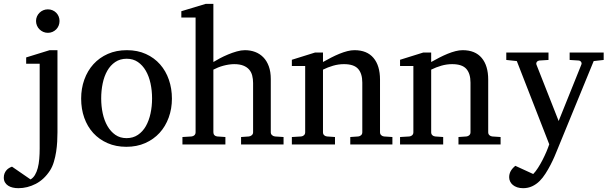

<svg xmlns="http://www.w3.org/2000/svg" viewBox="-99 -757 3193 1006"><path d="M202.1 -64Q202.1 -41.5 200.7 -14.9Q199.2 11.7 195.1 38.6Q190.9 65.4 183.3 90.8Q175.8 116.2 163.1 136.2Q132.3 183.6 88.4 206.3Q44.4 229 -2.9 229Q-18.6 229 -32.2 225.8Q-45.9 222.7 -56.4 215.8Q-66.9 209 -73 198.5Q-79.1 188 -79.1 173.8Q-79.1 161.1 -75.2 151.6Q-71.3 142.1 -65.2 135Q-59.1 127.9 -51.3 123.3Q-43.5 118.7 -36.1 116.2L61 183.1Q74.7 175.3 84 159.9Q93.3 144.5 98.9 123.3Q104.5 102.1 106.7 75.9Q108.9 49.8 108.9 21V-422.9H38.1V-456.1L161.1 -494.1H202.1ZM212.9 -647Q212.9 -634.3 208.3 -622.8Q203.6 -611.3 195.3 -603Q187 -594.7 175.8 -589.8Q164.6 -585 151.9 -585Q139.2 -585 127.9 -589.8Q116.7 -594.7 108.2 -603Q99.6 -611.3 94.7 -622.8Q89.8 -634.3 89.8 -647Q89.8 -659.7 94.7 -670.9Q99.6 -682.1 108.2 -690.4Q116.7 -698.7 127.9 -703.4Q139.2 -708 151.9 -708Q164.6 -708 175.8 -703.4Q187 -698.7 195.3 -690.4Q203.6 -682.1 208.3 -670.9Q212.9 -659.7 212.9 -647Z M697.8 -241.2Q697.8 -282.2 689.7 -319.8Q681.6 -357.4 665 -386.2Q648.4 -415 623.5 -432.1Q598.6 -449.2 564.9 -449.2Q530.3 -449.2 504.9 -432.1Q479.5 -415 463.1 -386.2Q446.8 -357.4 439 -319.8Q431.2 -282.2 431.2 -241.2Q431.2 -200.7 439.2 -163.1Q447.3 -125.5 463.9 -96.7Q480.5 -67.9 505.4 -50.5Q530.3 -33.2 564 -33.2Q598.1 -33.2 623.5 -50.3Q648.9 -67.4 665.3 -96.2Q681.6 -125 689.7 -162.6Q697.8 -200.2 697.8 -241.2ZM801.8 -240.2Q801.8 -187 784.9 -140.9Q768.1 -94.7 737.1 -60.8Q706.1 -26.9 661.9 -7.3Q617.7 12.2 563 12.2Q508.3 12.2 464.4 -7.1Q420.4 -26.4 389.6 -60.1Q358.9 -93.8 342.5 -139.9Q326.2 -186 326.2 -240.2Q326.2 -293.5 342.8 -339.8Q359.4 -386.2 390.6 -420.7Q421.9 -455.1 466.1 -474.6Q510.3 -494.1 565.9 -494.1Q621.6 -494.1 665.5 -474.1Q709.5 -454.1 739.7 -419.7Q770 -385.3 785.9 -339.1Q801.8 -293 801.8 -240.2Z M1164.1 0V-39.1L1205.1 -42Q1213.9 -43 1220.5 -48.8Q1227.1 -54.7 1227.1 -64V-321.8Q1227.1 -343.3 1222.4 -361.3Q1217.8 -379.4 1206.3 -392.6Q1194.8 -405.8 1175.8 -413.3Q1156.7 -420.9 1127.9 -420.9Q1114.7 -420.9 1100.1 -418.7Q1085.4 -416.5 1071 -412.6Q1056.6 -408.7 1043.2 -403.3Q1029.8 -397.9 1019 -392.1V-64Q1019 -54.7 1024.4 -48.8Q1029.8 -43 1039.1 -42L1082 -39.1V0H856.9V-39.1L904.8 -42Q914.1 -43 919.9 -48.8Q925.8 -54.7 925.8 -64V-665H851.1V-698.2L979 -736.8H1019V-432.1Q1032.7 -440.4 1052.7 -451.2Q1072.8 -461.9 1095.5 -471.4Q1118.2 -481 1141.4 -487.5Q1164.6 -494.1 1184.1 -494.1Q1212.9 -494.1 1237.5 -484.9Q1262.2 -475.6 1280.5 -457Q1298.8 -438.5 1309.3 -409.9Q1319.8 -381.3 1319.8 -342.8V-64Q1319.8 -54.7 1326.4 -48.8Q1333 -43 1341.8 -42L1386.7 -39.1V0Z M1736.3 0V-39.1L1778.3 -42Q1787.1 -43 1793.2 -48.8Q1799.3 -54.7 1799.3 -64V-324.2Q1799.3 -371.6 1777.3 -396.2Q1755.4 -420.9 1703.1 -420.9Q1674.3 -420.9 1646.5 -412.8Q1618.7 -404.8 1593.3 -392.1V-64Q1593.3 -54.7 1599.1 -48.8Q1605 -43 1614.3 -42L1656.2 -39.1V0H1430.2V-39.1L1479 -42Q1488.3 -43 1494.1 -48.8Q1500 -54.7 1500 -64V-411.1H1430.2V-443.8L1552.2 -481.9H1593.3V-432.1Q1614.3 -443.8 1636 -455.1Q1657.7 -466.3 1679.2 -475.1Q1700.7 -483.9 1720.7 -489Q1740.7 -494.1 1758.3 -494.1Q1823.7 -494.1 1857.9 -453.6Q1892.1 -413.1 1892.1 -339.8V-64Q1892.1 -54.7 1898.2 -48.8Q1904.3 -43 1913.1 -42L1957 -39.1V0Z M2303.2 0V-39.1L2345.2 -42Q2354 -43 2360.1 -48.8Q2366.2 -54.7 2366.2 -64V-324.2Q2366.2 -371.6 2344.2 -396.2Q2322.3 -420.9 2270 -420.9Q2241.2 -420.9 2213.4 -412.8Q2185.5 -404.8 2160.2 -392.1V-64Q2160.2 -54.7 2166 -48.8Q2171.9 -43 2181.2 -42L2223.1 -39.1V0H1997.1V-39.1L2045.9 -42Q2055.2 -43 2061 -48.8Q2066.9 -54.7 2066.9 -64V-411.1H1997.1V-443.8L2119.1 -481.9H2160.2V-432.1Q2181.2 -443.8 2202.9 -455.1Q2224.6 -466.3 2246.1 -475.1Q2267.6 -483.9 2287.6 -489Q2307.6 -494.1 2325.2 -494.1Q2390.6 -494.1 2424.8 -453.6Q2459 -413.1 2459 -339.8V-64Q2459 -54.7 2465.1 -48.8Q2471.2 -43 2480 -42L2523.9 -39.1V0Z M3011.7 -437 2819.8 30.8Q2814.9 43 2806.2 63.5Q2797.4 84 2785.4 107.2Q2773.4 130.4 2759 152.8Q2744.6 175.3 2729 190.9Q2710.9 209 2689.2 219Q2667.5 229 2642.1 229Q2624.5 229 2610.8 224.4Q2597.2 219.7 2587.9 211.9Q2578.6 204.1 2573.7 193.6Q2568.8 183.1 2568.8 171.9Q2568.8 154.8 2576.4 140.4Q2584 126 2601.1 111.8L2694.8 154.8Q2707 142.6 2719.7 122.8Q2732.4 103 2743.7 81.1Q2754.9 59.1 2764.2 37.4Q2773.4 15.6 2778.8 -1L2608.9 -437L2553.7 -442.9V-481.9H2774.9V-442.9L2727.1 -439.9Q2718.8 -439 2713.9 -432.6Q2709 -426.3 2711.9 -418L2828.1 -123L2946.8 -418Q2950.2 -425.8 2945.8 -432.4Q2941.4 -439 2933.1 -439.9L2885.7 -442.9V-481.9H3064V-442.9Z"/></svg>

Font: Charis SIL CyrE
Style: Regular
Weight: 400
Foundry: SIL International
Version: Version 5.000